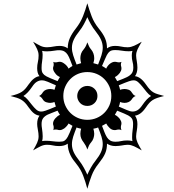

<svg xmlns="http://www.w3.org/2000/svg" viewBox="-20 -870 1061 1168"><path d="M978.5 -286.1Q952.6 -279.8 936.5 -274.2Q920.4 -268.6 909.2 -261.5Q897.9 -254.4 888.4 -243.9Q878.9 -233.4 867.7 -216.8Q851.1 -192.4 834.5 -180.4Q817.9 -168.5 801.3 -166.5Q808.6 -156.2 812.3 -143.6Q815.9 -130.9 815.9 -114.3Q815.9 -103.5 814.7 -94Q813.5 -84.5 812.3 -76.2Q811 -67.9 809.6 -59.3Q808.1 -50.8 808.1 -41Q808.1 -29.3 810.5 -20Q813 -10.7 817.1 -1.2Q821.3 8.3 827.6 19.3Q834 30.3 842.3 44.9Q827.6 36.6 816.7 30.5Q805.7 24.4 795.9 20Q786.1 15.6 776.9 13.2Q767.6 10.7 755.9 10.7Q746.1 10.7 737.8 12.2Q729.5 13.7 721.2 14.9Q712.9 16.1 703.9 17.3Q694.8 18.6 683.1 18.6Q666.5 18.6 653.8 14.6Q641.1 10.7 630.9 3.9Q630.9 19.5 628.4 33.9Q626 48.3 619.9 62.7Q613.8 77.1 603.8 92.3Q593.8 107.4 579.6 125.5Q551.8 160.2 537.4 198.2Q522.9 236.3 511.2 278.3Q500.5 236.3 485.8 198Q471.2 159.7 443.4 125.5Q433.6 113.8 424.6 101.1Q415.5 88.4 408.2 73.2Q400.9 58.1 396.5 41Q392.1 23.9 392.1 3.9Q372.1 18.6 339.8 18.6Q318.4 18.6 302 14.6Q285.6 10.7 266.1 10.7Q254.4 10.7 245.1 13.2Q235.8 15.6 226.6 20Q217.3 24.4 206.5 30.5Q195.8 36.6 181.2 44.9Q189.5 30.3 195.6 19.3Q201.7 8.3 205.8 -1.2Q210 -10.7 212.4 -20.3Q214.8 -29.8 214.8 -41Q214.8 -58.6 210 -83Q206.1 -102.5 206.1 -116.7Q206.1 -132.8 209.7 -144.8Q213.4 -156.7 220.2 -166.5Q201.7 -168.9 186.3 -180.9Q170.9 -192.9 153.8 -217.3Q141.6 -235.4 131.3 -245.8Q121.1 -256.3 109.1 -263.4Q97.2 -270.5 81.8 -275.4Q66.4 -280.3 43.9 -286.1Q68.8 -292 85.4 -298.1Q102.1 -304.2 113.5 -312Q125 -319.8 134 -330.1Q143.1 -340.3 153.8 -356Q186.5 -402.8 220.2 -406.7Q212.9 -415.5 209.5 -427.5Q206.1 -439.5 206.1 -455.6Q206.1 -474.1 210.4 -492.7Q214.8 -511.2 214.8 -531.7Q214.8 -543.5 212.4 -552.7Q210 -562 205.8 -571.3Q201.7 -580.6 195.6 -591.3Q189.5 -602.1 181.2 -616.2Q195.8 -607.9 206.8 -601.3Q217.8 -594.7 227.1 -590.6Q236.3 -586.4 245.4 -584.5Q254.4 -582.5 266.1 -582.5Q278.3 -582.5 287.8 -584Q297.4 -585.4 305.9 -586.9Q314.5 -588.4 323.2 -589.6Q332 -590.8 342.3 -590.8Q372.6 -590.8 392.1 -575.7Q392.1 -610.4 405.3 -639.2Q418.5 -668 442.9 -698.7Q469.7 -733.4 484.9 -771.5Q500 -809.6 511.2 -850.1Q522.9 -809.6 537.4 -771.2Q551.8 -732.9 579.6 -698.2Q593.8 -680.7 603.8 -665.3Q613.8 -649.9 619.9 -635.3Q626 -620.6 628.4 -606.2Q630.9 -591.8 630.9 -575.7Q640.6 -583 652.6 -586.9Q664.6 -590.8 680.7 -590.8Q699.2 -590.8 717.3 -586.7Q735.4 -582.5 755.9 -582.5Q767.6 -582.5 776.9 -585Q786.1 -587.4 795.9 -591.6Q805.7 -595.7 816.7 -601.8Q827.6 -607.9 842.3 -616.2Q834 -601.6 827.6 -590.8Q821.3 -580.1 817.1 -570.8Q813 -561.5 810.5 -552.5Q808.1 -543.5 808.1 -531.7Q808.1 -522 809.6 -513.4Q811 -504.9 812.3 -496.3Q813.5 -487.8 814.7 -478.8Q815.9 -469.7 815.9 -459Q815.9 -426.8 801.3 -406.7Q817.9 -404.8 834.2 -392.8Q850.6 -380.9 867.7 -356.4Q881.8 -335.9 892.3 -325Q902.8 -314 914.6 -307.4Q926.3 -300.8 941.2 -296.6Q956.1 -292.5 978.5 -286.1ZM791 -459.5Q791 -478 786.4 -494.1Q781.7 -510.3 781.7 -532.2Q781.7 -546.9 785.6 -560.5Q775.9 -558.1 762.7 -558.1Q742.7 -558.1 720.9 -561.8Q699.2 -565.4 680.7 -565.4Q670.4 -565.4 661.9 -563.7Q653.3 -562 647 -556.6Q642.6 -552.7 638.7 -548.3Q634.8 -543.9 629.9 -534.7Q625 -525.4 618.4 -509.8Q611.8 -494.1 600.6 -468.8Q607.9 -464.8 613.8 -461.2Q619.6 -457.5 626 -452.6Q629.4 -460.4 634.8 -467.8Q640.1 -475.1 647.2 -481Q654.3 -486.8 662.4 -490.5Q670.4 -494.1 678.2 -494.1Q685.5 -494.1 691.4 -492.4Q697.3 -490.7 705.1 -490.7Q710.9 -490.7 719.2 -493.7Q715.3 -485.8 715.3 -477.5Q715.3 -471.2 717 -466.1Q718.8 -460.9 718.8 -453.1Q718.8 -445.8 716.1 -439.7Q713.4 -433.6 709 -426.8Q692.9 -406.7 678.7 -401.4Q687 -387.2 692.9 -376.5Q715.3 -385.3 728.3 -390.4Q741.2 -395.5 751 -400.4Q769.5 -409.2 780.3 -422.1Q791 -435.1 791 -459.5ZM605 -580.1Q605 -604.5 594.5 -628.2Q584 -651.9 559.6 -682.6Q545.9 -699.2 533 -722.2Q520 -745.1 511.2 -765.6Q502.4 -745.1 490 -722.2Q477.5 -699.2 463.9 -682.6Q439.5 -651.9 428.5 -627.9Q417.5 -604 417.5 -579.6Q417.5 -557.6 425.3 -533.4Q433.1 -509.3 445.8 -477.5Q453.1 -479.5 460 -481.7Q466.8 -483.9 473.6 -485.8Q471.7 -492.2 470.2 -499.8Q468.8 -507.3 468.8 -516.1Q468.8 -529.8 473.1 -543.2Q477.5 -556.6 488.8 -569.3Q496.1 -578.1 501.5 -588.4Q506.8 -598.6 511.2 -612.3Q516.6 -598.6 521.5 -588.4Q526.4 -578.1 534.2 -569.3Q543 -559.1 548.1 -545.2Q553.2 -531.2 553.2 -516.1Q553.2 -507.3 551.5 -499.8Q549.8 -492.2 547.9 -485.8Q555.7 -483.9 562.7 -481.7Q569.8 -479.5 576.7 -477.5Q589.4 -509.8 597.2 -533.9Q605 -558.1 605 -580.1ZM898.9 -286.1Q884.3 -294.9 871.3 -311.3Q858.4 -327.6 845.9 -343Q833.5 -358.4 820.8 -369.9Q808.1 -381.3 793.9 -381.3Q788.1 -381.3 782 -380.4Q775.9 -379.4 765.6 -376Q755.4 -372.6 740.5 -366.7Q725.6 -360.8 702.6 -351.1Q708.5 -336.4 710.4 -323.7Q716.3 -325.7 722.9 -327.1Q729.5 -328.6 737.3 -328.6Q748 -328.6 760.5 -324.7Q772.9 -320.8 779.8 -310.1Q785.2 -301.3 790.5 -295.4Q795.9 -289.6 805.2 -286.1Q796.4 -282.7 790.8 -277.3Q785.2 -272 779.8 -263.2Q772.5 -253.4 761.2 -248.8Q750 -244.1 737.3 -244.1Q729.5 -244.1 722.9 -245.8Q716.3 -247.6 710.4 -249.5Q708.5 -233.4 702.6 -221.7Q728.5 -210.9 750.2 -201.2Q772 -191.4 787.1 -191.4Q802.7 -191.4 817.1 -200.2Q831.5 -209 846.2 -231Q859.9 -251 872.3 -264.2Q884.8 -277.3 898.9 -286.1ZM420.9 -468.8Q412.6 -490.2 406 -507.3Q399.4 -524.4 391.4 -537.4Q383.3 -550.3 371.1 -557.4Q358.9 -564.5 339.8 -564.5Q334 -564.5 327.1 -564Q320.3 -563.5 312.5 -562Q299.8 -560.1 288.6 -558.8Q277.3 -557.6 266.1 -557.6Q257.8 -557.6 250.7 -558.1Q243.7 -558.6 236.3 -560.5Q238.8 -550.8 239.3 -537.6Q239.3 -515.1 236.1 -496.3Q232.9 -477.5 232.9 -457Q232.9 -446.3 234.6 -437.5Q236.3 -428.7 241.7 -422.4Q245.1 -418 249.5 -414.1Q253.9 -410.2 262.9 -405.3Q272 -400.4 287.8 -393.6Q303.7 -386.7 330.1 -376.5Q333.5 -382.3 336.9 -388.7Q340.3 -395 344.7 -401.4Q336.4 -404.8 328.6 -410.6Q320.8 -416.5 314 -426.8Q303.2 -440.9 302.7 -453.6Q302.7 -461.4 304.7 -465.6Q306.6 -469.7 306.6 -479Q306.6 -487.8 303.7 -493.7Q311.5 -490.2 316.9 -490.7Q325.2 -490.7 330.6 -492.4Q335.9 -494.1 343.8 -494.1Q356.4 -494.1 370.6 -483.4Q380.9 -476.1 387 -468.5Q393.1 -460.9 397 -452.6Q403.3 -458 409.2 -461.4Q415 -464.8 420.9 -468.8ZM645.8 -229.5Q657.2 -255.9 657.2 -286.1Q657.2 -316.4 645.8 -342.8Q634.3 -369.1 614.5 -389.2Q594.7 -409.2 568.1 -420.4Q541.5 -431.6 511.2 -431.6Q481 -431.6 454.3 -420.4Q427.7 -409.2 408 -389.2Q388.2 -369.1 376.7 -342.8Q365.2 -316.4 365.2 -286.1Q365.2 -255.9 376.7 -229.5Q388.2 -203.1 408 -183.3Q427.7 -163.6 454.3 -152.3Q481 -141.1 511.2 -141.1Q541.5 -141.1 568.1 -152.3Q594.7 -163.6 614.5 -183.3Q634.3 -203.1 645.8 -229.5ZM789.6 -115.2Q789.6 -126 787.8 -134.8Q786.1 -143.6 781.2 -150.4Q777.8 -154.8 773.4 -158.7Q769 -162.6 760 -167.7Q751 -172.9 735.1 -179.4Q719.2 -186 692.9 -196.8Q687 -186 678.7 -171.4Q692.9 -166 709 -146.5Q713.4 -139.2 716.1 -133.1Q718.8 -127 718.8 -120.1Q718.8 -112.8 717 -108.4Q715.3 -104 715.3 -94.7Q715.3 -86.4 719.2 -78.1Q715.3 -80.6 711.2 -81.3Q707 -82 703.1 -82Q694.8 -82 689.9 -80.3Q685.1 -78.6 677.2 -78.6Q660.6 -78.6 647.2 -91.3Q633.8 -104 626 -118.7Q619.6 -114.7 613.8 -111.6Q607.9 -108.4 600.6 -104.5Q608.9 -83 615.7 -65.4Q622.6 -47.9 630.6 -34.9Q638.7 -22 650.9 -14.9Q663.1 -7.8 682.6 -7.8Q700.7 -7.8 716.8 -11.7Q732.9 -15.6 755.4 -15.6Q771 -15.6 785.6 -11.7Q783.7 -22 783.7 -34.7Q783.7 -57.1 786.6 -76.9Q789.6 -96.7 789.6 -115.2ZM319.8 -221.7Q317.9 -227.5 315.7 -234.6Q313.5 -241.7 311.5 -249.5Q305.7 -247.6 299.1 -245.8Q292.5 -244.1 285.6 -244.1Q274.9 -244.1 262 -248Q249 -252 241.7 -263.2Q236.3 -272 231 -277.3Q225.6 -282.7 217.8 -286.1Q231.9 -292.5 241.7 -310.1Q249 -319.8 260.7 -324.2Q272.5 -328.6 285.6 -328.6Q293 -328.6 299.3 -327.1Q305.7 -325.7 311.5 -323.7Q314.9 -336.4 319.8 -351.1Q290 -363.8 270.3 -372.6Q250.5 -381.3 233.9 -381.3Q219.2 -381.3 204.6 -372.8Q189.9 -364.3 175.3 -341.8Q161.6 -321.8 149.2 -308.6Q136.7 -295.4 122.6 -286.1Q136.7 -278.3 149.7 -262.7Q162.6 -247.1 175 -231.2Q187.5 -215.3 200.7 -203.4Q213.9 -191.4 229.5 -191.4Q235.4 -191.4 241.5 -192.4Q247.6 -193.4 257.6 -197Q267.6 -200.7 282.5 -206.3Q297.4 -211.9 319.8 -221.7ZM605 7.3Q605 -14.6 597.4 -38.6Q589.8 -62.5 576.7 -94.7Q569.3 -91.3 562.5 -90.1Q555.7 -88.9 547.9 -86.9Q549.8 -80.6 551.5 -72.8Q553.2 -64.9 553.2 -56.2Q553.2 -43.5 548.8 -29.5Q544.4 -15.6 534.2 -3.9Q526.4 4.9 521.2 15.4Q516.1 25.9 511.2 39.6Q506.8 25.9 501.2 15.6Q495.6 5.4 488.8 -3.9Q480 -14.6 474.4 -27.6Q468.8 -40.5 468.8 -56.2Q468.8 -64.9 470.2 -72.8Q471.7 -80.6 473.6 -86.9Q466.3 -88.9 459.7 -90.1Q453.1 -91.3 445.8 -94.7Q433.1 -63 425.3 -38.8Q417.5 -14.6 417.5 7.3Q417.5 31.7 428.2 55.2Q439 78.6 463.4 109.4Q477.5 127.4 489.7 149.7Q502 171.9 511.2 192.9Q520 172.4 533 149.4Q545.9 126.5 560.1 108.9Q584.5 78.1 594.7 54.7Q605 31.2 605 7.3ZM420.9 -104.5Q415 -108.4 409.2 -111.6Q403.3 -114.7 397 -118.7Q393.1 -111.3 387 -104Q380.9 -96.7 370.6 -88.4Q363.3 -84 357.2 -81.3Q351.1 -78.6 344.2 -78.6Q335.9 -78.6 331.8 -80.3Q327.6 -82 318.4 -82Q314.5 -82 310.5 -81.3Q306.6 -80.6 303.7 -78.1Q307.1 -84.5 306.6 -94.7Q306.6 -103.5 304.7 -107.2Q302.7 -110.8 302.7 -119.1Q302.7 -127 306.4 -134.8Q310.1 -142.6 316.2 -149.7Q322.3 -156.7 329.6 -162.6Q336.9 -168.5 344.7 -171.4Q340.3 -177.7 336.7 -184.3Q333 -190.9 330.1 -196.8Q307.6 -188 294.7 -182.9Q281.7 -177.7 270.5 -172.9Q252.4 -164.1 242.7 -151.4Q232.9 -138.7 232.9 -115.2Q232.9 -109.4 233.4 -102.8Q233.9 -96.2 235.4 -88.4Q237.3 -74.7 238.5 -63.2Q239.7 -51.8 239.7 -41Q239.7 -32.7 239 -25.6Q238.3 -18.6 236.3 -11.7Q246.6 -13.7 259.3 -13.7Q278.8 -13.7 300.3 -10.7Q321.8 -7.8 340.3 -7.8Q351.1 -7.8 359.9 -9.3Q368.7 -10.7 375 -16.1Q379.4 -20 383.3 -24.4Q387.2 -28.8 392.1 -37.8Q397 -46.9 403.8 -62.5Q410.6 -78.1 420.9 -104.5ZM572.8 -286.1Q572.8 -260.3 554.9 -242.9Q537.1 -225.6 511.2 -225.6Q498.5 -225.6 487.3 -230Q476.1 -234.4 467.8 -242.9Q459.5 -251.5 454.6 -262.5Q449.7 -273.4 449.7 -286.1Q449.7 -298.8 454.6 -310.3Q459.5 -321.8 467.8 -329.8Q476.1 -337.9 487.1 -342.5Q498 -347.2 511.2 -347.2Q537.1 -347.2 554.9 -329.8Q572.8 -312.5 572.8 -286.1Z"/></svg>

Font: Accordance
Style: Italic
Weight: 400
Italic angle: -11°
Version: Version 1.2 (build January 31, 2020) Miklal Software Solutio